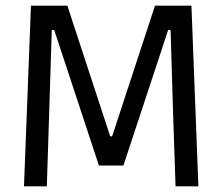

<svg xmlns="http://www.w3.org/2000/svg" viewBox="-20 -659 786 679"><path d="M64.8 0 89.5 -639H218.2L369.7 -176.9H376.6L528.1 -639H657L681.6 0H600.8L591.8 -269.6L583.3 -552.6H574.6L416.5 -73.7H329.8L171.8 -552.6H163.1L154.2 -269.1L145.6 0Z"/></svg>

Font: Anek Gujarati Medium
Style: Regular
Weight: 500
Designer: Mrunmayee Ghaisas (Gujarati), Yesha Goshar (Latin)
Foundry: Ek Type
Version: Version 1.003